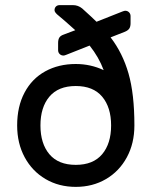

<svg xmlns="http://www.w3.org/2000/svg" viewBox="-20 -720 599 750"><path d="M330 -542 239 -506Q232 -503 228 -503Q219 -503 213 -509Q207 -515 207 -524V-552Q207 -566 212 -573.5Q217 -581 229 -585L274 -602Q232 -640 210 -658Q193 -671 193 -680Q193 -689 198.5 -694.5Q204 -700 213 -700H265Q285 -700 301 -687Q341 -651 357 -635L458 -675Q466 -678 469 -678Q478 -678 484 -672Q490 -666 490 -657V-629Q490 -616 485 -608.5Q480 -601 468 -596L412 -574Q459 -513 482 -433Q505 -353 505 -230Q505 -160 475.5 -105.5Q446 -51 394 -20.5Q342 10 276 10Q210 10 158 -20.5Q106 -51 76.5 -105.5Q47 -160 47 -230Q47 -304 76 -358.5Q105 -413 157 -441.5Q209 -470 276 -470Q334 -470 385 -446Q366 -497 330 -542ZM276 -76Q344 -76 379 -117.5Q414 -159 414 -230Q414 -301 379 -342.5Q344 -384 276 -384Q208 -384 173 -342.5Q138 -301 138 -230Q138 -159 173 -117.5Q208 -76 276 -76Z"/></svg>

Font: Hezaedrus
Style: Regular
Weight: 400
Designer: Hubert & Fischer
Foundry: Hubert & Fischer
Version: Version 1.10;September 3, 2019;FontCreator 11.5.0.2425 64-bi